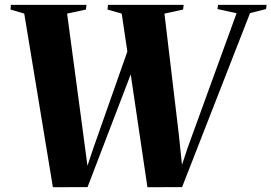

<svg xmlns="http://www.w3.org/2000/svg" viewBox="-20 -763 1108 784"><path d="M196 1.5 79 -707.5 23 -724 24.5 -743H333L331 -724L254 -707.5L319 -222.5L341.5 -53L319 -32L361.5 -159L551 -697.5H605L337.5 1ZM582 1.5 477 -707.5 419 -724 421 -743H730L727.5 -724L651.5 -707.5L709.5 -220L727 -53L704 -32L746 -159L946 -709L868 -726L870.5 -743H1068.5L1066.5 -726L1001 -709.5L723.5 1Z"/></svg>

Font: Merriweather 144pt ExtraBold
Style: Italic
Weight: 800
Italic angle: -7.8°
Version: Version 2.101